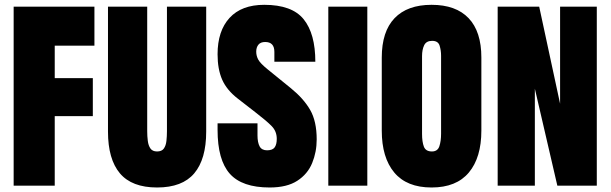

<svg xmlns="http://www.w3.org/2000/svg" viewBox="-20 -790 2598 817"><path d="M38.1 0V-761.7H381.8V-595.7H212.9V-457.5H375V-295.9H212.9V0Z M648.4 7.8Q541 7.8 490.2 -52.5Q439.5 -112.8 439.5 -230V-761.7H606.4V-231.9Q606.4 -210.4 608.9 -190.7Q611.3 -170.9 620.1 -158.2Q628.9 -145.5 648.4 -145.5Q668.5 -145.5 677.2 -158Q686 -170.4 688.2 -190.4Q690.4 -210.4 690.4 -231.9V-761.7H857.4V-230Q857.4 -112.8 806.6 -52.5Q755.9 7.8 648.4 7.8Z M1127.4 7.8Q1009.8 7.8 957.8 -50.8Q905.8 -109.4 905.8 -237.3V-265.1H1075.7V-213.9Q1075.7 -184.1 1084.7 -167.2Q1093.8 -150.4 1116.2 -150.4Q1139.6 -150.4 1148.7 -162.8Q1157.7 -175.3 1157.7 -199.2Q1157.7 -231 1136.5 -252.9Q1115.2 -274.9 1066.4 -312.5L992.2 -370.1Q944.8 -406.7 925.3 -451.2Q905.8 -495.6 905.8 -559.1Q905.8 -658.2 956.8 -713.9Q1007.8 -769.5 1104.5 -769.5Q1222.7 -769.5 1272.2 -708Q1321.8 -646.5 1321.8 -527.3H1147.5V-569.3Q1147.5 -611.3 1108.4 -611.3Q1088.9 -611.3 1079.6 -599.9Q1070.3 -588.4 1070.3 -570.3Q1070.3 -552.2 1078.9 -536.4Q1087.4 -520.5 1118.7 -495.1L1217.8 -414.6Q1272 -370.6 1299.8 -322.3Q1327.6 -273.9 1327.6 -196.8Q1327.6 -143.1 1308.3 -96.2Q1289.1 -49.3 1245.1 -20.8Q1201.2 7.8 1127.4 7.8Z M1377 0V-761.7H1543V0Z M1816.4 7.8Q1710.9 7.8 1657.7 -55.9Q1604.5 -119.6 1604.5 -234.4V-544.9Q1604.5 -655.8 1658.9 -712.6Q1713.4 -769.5 1816.4 -769.5Q1919.9 -769.5 1974.1 -712.6Q2028.3 -655.8 2028.3 -544.9V-234.4Q2028.3 -119.6 1975.1 -55.9Q1921.9 7.8 1816.4 7.8ZM1817.9 -145.5Q1842.3 -145.5 1849.6 -167.7Q1856.9 -189.9 1856.9 -221.2V-552.7Q1856.9 -575.7 1850.6 -595.9Q1844.2 -616.2 1818.8 -616.2Q1793.9 -616.2 1784.9 -597.4Q1775.9 -578.6 1775.9 -551.3V-220.2Q1775.9 -186.5 1783.7 -166Q1791.5 -145.5 1817.9 -145.5Z M2097.7 0V-761.7H2274.4L2363.3 -348.6V-761.7H2519.5V0H2351.6L2255.9 -412.6V0Z"/></svg>

Font: Anton SC
Style: Regular
Weight: 400
Designer: Vernon Adams
Foundry: Vernon Adams
Version: Version 2.116; ttfautohint (v1.8.4.7-5d5b)